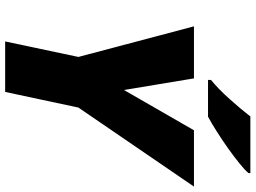

<svg xmlns="http://www.w3.org/2000/svg" viewBox="-140 -826 967 726"><g transform="rotate(90 343.0 -463.5)"><path d="M137.2 0 195.8 -276.9 80.1 -713.9H276.9L320.8 -449.2L473.1 -713.9H686L387.2 -276.9L328.1 0ZM282.7 -767.1V-778.3Q317.4 -806.6 355.2 -848.9Q393.1 -891.1 420.9 -927.2H634.8V-919.9Q624 -906.7 598.4 -886Q572.8 -865.2 540.8 -842.5Q508.8 -819.8 477.1 -799.8Q445.3 -779.8 421.9 -767.1Z"/></g></svg>

Font: Open Sans ExtraBold
Style: Italic
Weight: 800
Italic angle: -12°
Designer: Monotype Design Team
Foundry: Monotype Imaging Inc.
Version: Version 3.000; ttfautohint (v1.8.4)